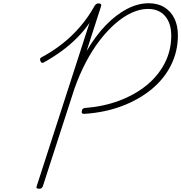

<svg xmlns="http://www.w3.org/2000/svg" viewBox="-20 -1150 1117 1184"><path d="M501 -448Q491 -447 486.5 -451.5Q482 -456 485 -467Q486 -475 490.5 -479Q495 -483 503 -484Q619 -493 716 -529.5Q813 -566 884.5 -624.5Q956 -683 996 -761Q1036 -839 1036 -930Q1036 -1007 998 -1051Q960 -1095 892 -1095Q845 -1095 794.5 -1072.5Q744 -1050 693.5 -1006.5Q643 -963 596.5 -903Q550 -843 509.5 -766Q469 -689 438 -600L244 -1Q241 6 236.5 10Q232 14 220 14Q211 14 207 10Q203 6 206 -1L532 -1009Q499 -961 456 -917.5Q413 -874 362 -836.5Q311 -799 250 -765Q243 -761 238 -763Q233 -765 229 -774Q226 -782 227.5 -787.5Q229 -793 235 -796Q306 -834 365.5 -881Q425 -928 475 -986.5Q525 -1045 564 -1115Q568 -1121 573.5 -1125Q579 -1129 588 -1129Q598 -1129 602 -1124.5Q606 -1120 603 -1111L514 -835Q569 -929 632.5 -994.5Q696 -1060 763.5 -1095Q831 -1130 897 -1130Q953 -1130 993 -1105.5Q1033 -1081 1055 -1037Q1077 -993 1077 -932Q1077 -833 1034.5 -748Q992 -663 914 -599Q836 -535 731 -495.5Q626 -456 501 -448Z"/></svg>

Font: Playwrite CU Thin
Style: Regular
Weight: 250
Designer: Veronika Burian, José Scaglione
Foundry: TypeTogether
Version: Version 1.002